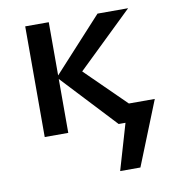

<svg xmlns="http://www.w3.org/2000/svg" viewBox="-76 -539 738 803"><g transform="rotate(-10 292.5 -137.5)"><path d="M565 -77 456 195H370L427 0H398L184 -229V0H84V-470H184V-244L391 -470H521L286 -243L455 -77Z"/></g></svg>

Font: Ysabeau SC Semibold
Style: Regular
Weight: 600
Designer: Christian Thalmann (Catharsis Fonts)
Version: Version 0.003